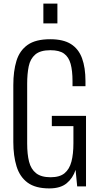

<svg xmlns="http://www.w3.org/2000/svg" viewBox="-20 -1036 559 1067"><path d="M254 11Q177 11 133.5 -21Q90 -53 72 -111.5Q54 -170 54 -247V-563Q54 -641 71.5 -698Q89 -755 133.5 -786.5Q178 -818 259 -818Q332 -818 374.5 -791Q417 -764 436 -712Q455 -660 455 -585V-557H383V-585Q383 -643 372.5 -681Q362 -719 336 -738Q310 -757 260 -757Q204 -757 176 -733Q148 -709 139.5 -667Q131 -625 131 -571V-238Q131 -179 141.5 -137.5Q152 -96 180.5 -73.5Q209 -51 261 -51Q312 -51 339 -73.5Q366 -96 377 -138Q388 -180 388 -240V-335H268V-392H458V0H409L400 -92Q385 -46 350.5 -17.5Q316 11 254 11ZM221 -906V-1016H299V-906Z"/></svg>

Font: Oswald Light
Style: Regular
Weight: 300
Designer: Vernon Adams
Foundry: Vernon Adams
Version: Version 4.103;gftools[0.9.33.dev8+g029e19f]